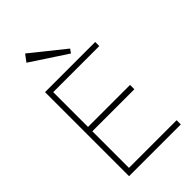

<svg xmlns="http://www.w3.org/2000/svg" viewBox="-278 -1037 1131 1131"><g transform="rotate(-45 287.5 -472.0)"><path d="M91 0V-700H509V-666H125V-376H475V-340H125V-35H522V0ZM360 -753 136 -900 169 -944 377 -777Z"/></g></svg>

Font: Zen Kaku Gothic New Light
Style: Regular
Weight: 300
Designer: Yoshimichi Ohira
Foundry: Positype
Version: Version 1.002